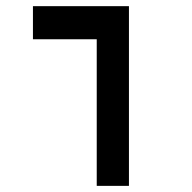

<svg xmlns="http://www.w3.org/2000/svg" viewBox="-20 -606 626 626"><path d="M295.4 0V-585.9H400.4V0ZM87.4 -478V-585.9H399.9V-478Z"/></svg>

Font: Cascadia Mono Medium
Style: Regular
Weight: 500
Monospace: yes
Designer: Aaron Bell
Foundry: Saja Typeworks
Version: Version 2407.024